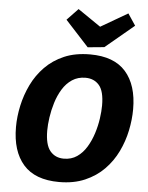

<svg xmlns="http://www.w3.org/2000/svg" viewBox="-63 -1022 839 1087"><g transform="rotate(5 356.5 -478.5)"><path d="M314 14Q177 14 110.5 -62Q44 -138 44 -275Q44 -334 57.5 -396.5Q71 -459 99 -517Q127 -575 172 -621Q217 -667 280 -694Q343 -721 427 -721Q563 -721 629.5 -645.5Q696 -570 696 -433Q696 -374 683 -311.5Q670 -249 642 -191Q614 -133 569 -87Q524 -41 460.5 -13.5Q397 14 314 14ZM329 -120Q372 -120 404 -142Q436 -164 458 -200.5Q480 -237 493.5 -279.5Q507 -322 513 -364Q519 -406 519 -439Q519 -520 490 -553.5Q461 -587 412 -587Q369 -587 336.5 -565.5Q304 -544 282 -508Q260 -472 247 -429.5Q234 -387 228 -345.5Q222 -304 222 -271Q222 -190 251 -155Q280 -120 329 -120ZM622 -971 666 -905 503 -769 409 -760 276 -905 339 -971 469 -882Z"/></g></svg>

Font: Bitter ExtraBold
Style: Italic
Weight: 800
Italic angle: -9°
Designer: Sol Matas, and Bitter project Authors
Foundry: Sol Matas
Version: Version 2.001